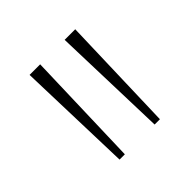

<svg xmlns="http://www.w3.org/2000/svg" viewBox="-99 -899 513 513"><g transform="rotate(-45 157.5 -643.0)"><path d="M81.5 -478 71.5 -808H111.5L101.5 -478ZM214 -478 204 -808H244L234 -478Z"/></g></svg>

Font: Encode Sans SmCnd Th
Style: Regular
Weight: 100
Width: 4
Designer: Multiple Designers
Foundry: Impallari Type
Version: Version 3.002; ttfautohint (v1.8.3) -l 8 -r 50 -G 200 -x 14 